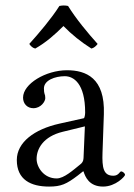

<svg xmlns="http://www.w3.org/2000/svg" viewBox="-20 -678 494 708"><path d="M231 -656C220.2 -658.5 209.7 -658.3 199 -656C170 -610 124 -556 88 -516C94 -507 101 -501 110 -499C149 -521 182 -550 214 -582C244 -551 279 -523 317 -499C326.4 -500.9 335 -509 340 -516C304 -556 260 -609 231 -656ZM293 -212 288 -95C287.5 -83.1 283 -77 275 -71C250 -51 216 -20 189 -20C141 -20 115 -62 115 -92C115 -129.5 139.8 -174.6 211 -192ZM288 -46C294 -26 309 10 360 10C407 10 441 -28 441 -33C441 -40 431 -46 427 -46C421 -46 418 -30 398 -30C361 -30 356.1 -60 358 -115L363 -257C367.7 -390.8 297 -419 227 -419C149 -419 65 -369 65 -318C65 -295 81 -279 103 -279C131 -279 147 -304 147 -316C147 -323 146 -329 144 -333C143 -336 142 -342 142 -352C142 -382 183 -397 219 -397C251 -397 294 -371 294 -263C294 -256 292 -243 289 -242L199 -222C106.4 -201.4 42 -153 42 -88C42 -15 94 10 161 10C205 10 225 1 267 -31L286 -46Z"/></svg>

Font: Libertinus Serif Display
Style: Regular
Weight: 400
Designer: Philipp H. Poll
Foundry: Khaled Hosny
Version: Version 6.1